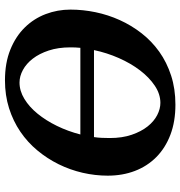

<svg xmlns="http://www.w3.org/2000/svg" viewBox="4 -732 743 792"><g transform="rotate(-90 376.0 -335.5)"><path d="M207 -319.8Q204.6 -304.2 203.9 -287.8Q203.1 -271.5 203.1 -254.9Q203.1 -203.1 216.6 -164.1Q230 -125 251 -98.6Q272 -72.3 297.6 -59.1Q323.2 -45.9 348.1 -45.9Q384.3 -45.9 418.7 -68.8Q453.1 -91.8 482.2 -129.9Q511.2 -168 533 -217.3Q554.7 -266.6 565.9 -319.8ZM577.1 -417Q577.1 -467.3 564.2 -506.3Q551.3 -545.4 530.5 -572.3Q509.8 -599.1 483.9 -613Q458 -627 432.1 -627Q397.5 -627 364.5 -606.9Q331.5 -586.9 303.5 -552.5Q275.4 -518.1 253.2 -472.7Q231 -427.2 217.8 -376H575.2Q576.2 -386.7 576.7 -396.5Q577.1 -406.2 577.1 -417ZM732.9 -417Q732.9 -365.7 722.2 -313.7Q711.4 -261.7 689.7 -213.6Q668 -165.5 635.3 -123.5Q602.5 -81.5 559.1 -50.5Q515.6 -19.5 460.9 -1.7Q406.2 16.1 340.8 16.1Q271 16.1 216.6 -4.6Q162.1 -25.4 124.5 -62.7Q86.9 -100.1 67.4 -151.1Q47.9 -202.1 47.9 -263.2Q47.9 -314.9 59.8 -366.7Q71.8 -418.5 95 -465.6Q118.2 -512.7 151.9 -553.2Q185.5 -593.8 229.2 -623.5Q272.9 -653.3 326.2 -670.2Q379.4 -687 440.9 -687Q513.2 -687 567.9 -664.8Q622.6 -642.6 659.2 -605.2Q695.8 -567.9 714.4 -519Q732.9 -470.2 732.9 -417Z"/></g></svg>

Font: Charis SIL Phon
Style: Bold Italic
Weight: 700
Italic angle: -11°
Foundry: SIL International
Version: Version 5.000